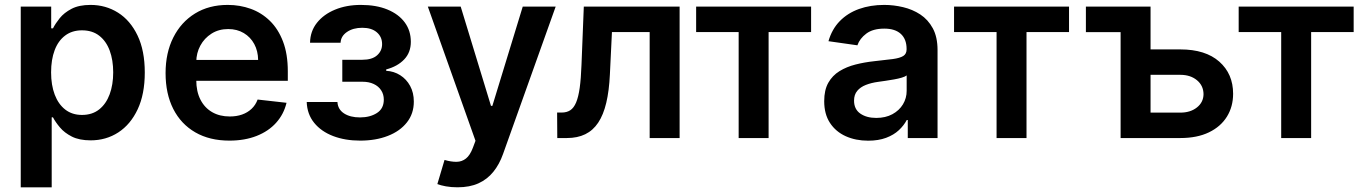

<svg xmlns="http://www.w3.org/2000/svg" viewBox="-20 -573 5676 797"><path d="M66.1 204.5V-545.5H192.5V-455.3H199.9Q209.9 -475.1 228 -497.7Q246.1 -520.2 277 -536.4Q307.9 -552.6 355.8 -552.6Q419 -552.6 470 -520.4Q521 -488.3 551 -425.6Q581 -362.9 581 -272Q581 -182.2 551.5 -119.3Q522 -56.5 471.2 -23.4Q420.5 9.6 356.2 9.6Q309.3 9.6 278.4 -6Q247.5 -21.7 228.9 -43.9Q210.2 -66.1 199.9 -85.9H194.6V204.5ZM192.1 -272.7Q192.1 -219.8 207.2 -180Q222.3 -140.3 250.9 -118.1Q279.5 -95.9 320.3 -95.9Q362.9 -95.9 391.7 -118.8Q420.5 -141.7 435.2 -181.6Q449.9 -221.6 449.9 -272.7Q449.9 -323.5 435.4 -362.9Q420.8 -402.3 392 -424.7Q363.3 -447.1 320.3 -447.1Q279.1 -447.1 250.4 -425.4Q221.6 -403.8 206.9 -364.7Q192.1 -325.6 192.1 -272.7Z M932.2 10.7Q850.1 10.7 790.7 -23.6Q731.2 -57.9 699.2 -120.9Q667.3 -183.9 667.3 -269.5Q667.3 -353.7 699.4 -417.4Q731.5 -481.2 789.4 -516.9Q847.3 -552.6 925.4 -552.6Q975.9 -552.6 1020.8 -536.4Q1065.7 -520.2 1100.3 -486.5Q1134.9 -452.8 1154.8 -400.7Q1174.7 -348.7 1174.7 -277V-237.6H727.6V-324.2H1051.5Q1051.1 -361.2 1035.5 -390.1Q1019.9 -419 992 -435.7Q964.1 -452.4 927.2 -452.4Q887.8 -452.4 858 -433.4Q828.1 -414.4 811.6 -383.7Q795.1 -353 794.7 -316.4V-240.8Q794.7 -193.2 812.1 -159.3Q829.5 -125.4 860.8 -107.4Q892 -89.5 933.9 -89.5Q962 -89.5 984.7 -97.5Q1007.5 -105.5 1024.1 -121.1Q1040.8 -136.7 1049.4 -159.8L1169.4 -146.3Q1158 -98.7 1126.2 -63.4Q1094.5 -28.1 1045.1 -8.7Q995.7 10.7 932.2 10.7Z M1253.2 -149.5H1380.7Q1382.5 -119 1408 -102.3Q1433.6 -85.6 1474.4 -85.6Q1516 -85.6 1544.6 -103.9Q1573.2 -122.2 1573.2 -159.4Q1573.2 -181.5 1562.1 -198.3Q1551.1 -215.2 1531.2 -224.4Q1511.4 -233.7 1484.4 -233.7H1400.9V-324.9H1484.4Q1524.5 -324.9 1545.3 -343.4Q1566.1 -361.9 1566.1 -389.9Q1566.1 -420.1 1544.2 -438.9Q1522.4 -457.7 1484 -457.7Q1445.7 -457.7 1420.3 -440.3Q1394.9 -422.9 1393.8 -395.6H1267Q1267.8 -443.2 1295.6 -478.3Q1323.5 -513.5 1370.9 -533Q1418.3 -552.6 1478 -552.6Q1541.9 -552.6 1588.4 -533.4Q1634.9 -514.2 1660.2 -479.9Q1685.4 -445.7 1685.4 -399.5Q1685.4 -355.1 1657.7 -326.2Q1630 -297.2 1583.1 -284.8V-279.1Q1615.4 -277.3 1641.3 -260.8Q1667.3 -244.3 1682.5 -216.3Q1697.8 -188.2 1697.8 -151.3Q1697.8 -101.2 1669 -64.8Q1640.3 -28.4 1590 -8.9Q1539.8 10.7 1475.1 10.7Q1412.3 10.7 1362.7 -8.3Q1313.2 -27.3 1284.1 -63.2Q1255 -99.1 1253.2 -149.5Z M1879.3 204.5Q1853 204.5 1830.8 200.5Q1808.6 196.4 1795.5 191.1L1825.3 90.9Q1853.3 99.1 1875.4 98.7Q1897.4 98.4 1914.2 85Q1931.1 71.7 1942.8 40.8L1953.8 11.4L1756 -545.5H1892.4L2018.1 -133.5H2023.8L2149.9 -545.5H2286.6L2068.2 66.1Q2052.9 109.4 2027.7 140.4Q2002.5 171.5 1966.1 188Q1929.7 204.5 1879.3 204.5Z M2293.3 0 2292.6 -105.8H2311.4Q2332.7 -105.8 2347.3 -115.4Q2361.9 -125 2371.4 -147.5Q2381 -170.1 2386.4 -208.5Q2391.7 -246.8 2393.8 -304L2403.4 -545.5H2801.1V0H2676.8V-440H2520.2L2511.7 -264.2Q2508.5 -196 2496.6 -146.1Q2484.7 -96.2 2463.2 -63.9Q2441.8 -31.6 2409.4 -15.8Q2377.1 0 2333.1 0Z M2869.7 -440V-545.5H3346.9V-440H3170.5V0H3046.2V-440Z M3583.8 11Q3532 11 3490.6 -7.6Q3449.2 -26.3 3425.2 -62.9Q3401.3 -99.4 3401.3 -153.1Q3401.3 -199.2 3418.3 -229.4Q3435.4 -259.6 3464.8 -277.7Q3494.3 -295.8 3531.4 -305.2Q3568.5 -314.6 3608.3 -318.9Q3656.2 -323.9 3686.1 -327.9Q3715.9 -332 3729.6 -340.7Q3743.3 -349.4 3743.3 -367.9V-370Q3743.3 -410.2 3719.5 -432.2Q3695.7 -454.2 3650.9 -454.2Q3603.7 -454.2 3576.2 -433.6Q3548.7 -413 3539.1 -384.9L3419 -402Q3433.2 -451.7 3465.9 -485.3Q3498.6 -518.8 3545.8 -535.7Q3593 -552.6 3650.2 -552.6Q3689.6 -552.6 3728.7 -543.3Q3767.8 -534.1 3800.1 -513Q3832.4 -491.8 3852.1 -455.6Q3871.8 -419.4 3871.8 -365.1V0H3748.2V-74.9H3744Q3732.2 -52.2 3711.1 -32.5Q3690 -12.8 3658.2 -0.9Q3626.4 11 3583.8 11ZM3617.2 -83.5Q3655.9 -83.5 3684.3 -98.9Q3712.7 -114.3 3728.2 -139.9Q3743.6 -165.5 3743.6 -195.7V-259.9Q3737.6 -255 3723.2 -250.7Q3708.8 -246.4 3691.1 -243.3Q3673.3 -240.1 3655.9 -237.6Q3638.5 -235.1 3625.7 -233.3Q3596.9 -229.4 3574.2 -220.5Q3551.5 -211.6 3538.4 -195.8Q3525.2 -180 3525.2 -155.2Q3525.2 -119.7 3551.1 -101.6Q3577.1 -83.5 3617.2 -83.5Z M3940.3 -440V-545.5H4417.6V-440H4241.1V0H4116.8V-440Z M4631.7 -545.5V-439.6H4487.6V-545.5ZM4719.1 -367.9H4879.6Q4984 -367.9 5041.4 -317.1Q5098.7 -266.3 5098.7 -183.9Q5098.7 -130.3 5073 -88.8Q5047.2 -47.2 4998.2 -23.6Q4949.2 0 4879.6 0H4631.7V-545.5H4756V-105.5H4879.6Q4921.5 -105.5 4948.5 -127Q4975.5 -148.4 4975.9 -182.2Q4975.5 -217.7 4948.5 -240.1Q4921.5 -262.4 4879.6 -262.4H4719.1Z M5121.8 -440V-545.5H5599.1V-440H5422.6V0H5298.3V-440Z"/></svg>

Font: InterMG SemiBold
Style: Regular
Weight: 600
Designer: Rasmus Andersson
Foundry: rsms
Version: Version 3.019;December 26, 2023;FontCreator 15.0.0.2955 64-b